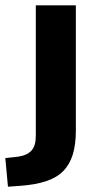

<svg xmlns="http://www.w3.org/2000/svg" viewBox="-72 -511 365 724"><path d="M-42 193 -52 85 -5 80Q30 75 46.5 57Q63 39 63 2V-491H214V-18Q214 34 202.5 71.5Q191 109 166.5 134Q142 159 101 172.5Q60 186 1 190Z"/></svg>

Font: Nunito Sans 12pt ExtraBold
Style: Regular
Weight: 800
Designer: Vernon Adams
Foundry: Vernon Adams
Version: Version 3.101;gftools[0.9.27]